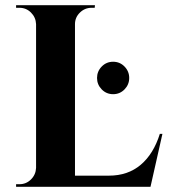

<svg xmlns="http://www.w3.org/2000/svg" viewBox="-20 -720 656 740"><path d="M55 -10Q81 -10 99.5 -28.5Q118 -47 119 -73V-627Q118 -653 99.5 -671.5Q81 -690 55 -690H42V-700H346L345 -690H333Q307 -690 288 -671.5Q269 -653 269 -627V-43H400Q473 -43 522.5 -85Q572 -127 596 -204H606L560 0H42V-10ZM460 -375.5Q442 -357 416 -357Q390 -357 372 -375.5Q354 -394 354 -419.5Q354 -445 372 -463.5Q390 -482 416 -482Q442 -482 460 -463.5Q478 -445 478 -419.5Q478 -394 460 -375.5Z"/></svg>

Font: Cinzel Decorative
Style: Bold
Weight: 700
Version: Version 1.002;PS 001.002;hotconv 1.0.56;makeotf.lib2.0.21325